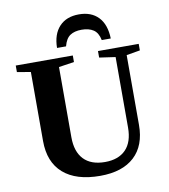

<svg xmlns="http://www.w3.org/2000/svg" viewBox="-94 -946 909 1034"><g transform="rotate(-10 361.0 -429.0)"><path d="M409.2 -59.6Q482.4 -59.6 522.5 -100.6Q562.5 -141.6 562.5 -221.2V-606.4L474.6 -619.1V-654.8H697.3V-619.1L623 -606.4V-225.1Q623 -111.8 557.6 -51.3Q492.2 9.3 370.6 9.3Q239.3 9.3 169.2 -52Q99.1 -113.3 99.1 -229V-606.4L24.9 -619.1V-654.8H336.9V-619.1L252.9 -606.4V-222.2Q252.9 -143.6 292.7 -101.6Q332.5 -59.6 409.2 -59.6ZM407.2 -867.2Q474.6 -867.2 513.2 -826.9Q551.8 -786.6 554.2 -709.5H504.9Q496.6 -750.5 471.7 -766.8Q446.8 -783.2 407.2 -783.2Q368.2 -783.2 344.2 -767.1Q320.3 -751 309.6 -709.5H260.3Q261.2 -784.2 299.8 -825.7Q338.4 -867.2 407.2 -867.2Z"/></g></svg>

Font: Tinos
Style: Bold
Weight: 700
Designer: Steve Matteson
Foundry: Monotype Imaging Inc.
Version: Version 1.23